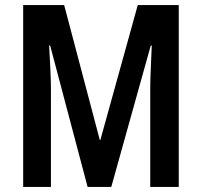

<svg xmlns="http://www.w3.org/2000/svg" viewBox="-20 -827 791 754"><path d="M324 -93 177 -648H173Q176 -599 178 -551.5Q180 -504 180 -479V-93H71V-807H232L372 -277H374L521 -807H682V-93H570V-480Q570 -508 572 -554.5Q574 -601 576 -648H572L417 -93Z"/></svg>

Font: Noto Sans Kannada UI ExtraCondensed SemiBold
Style: Regular
Weight: 600
Width: 2
Designer: Jelle Bosma - Monotype Design Team
Foundry: Monotype Imaging Inc.
Version: Version 2.005; ttfautohint (v1.8.4.7-5d5b)